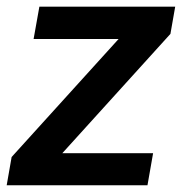

<svg xmlns="http://www.w3.org/2000/svg" viewBox="-32 -548 545 568"><path d="M472.2 -447.8 486.3 -528.3H84.5L67.4 -432.6H318.8L2.4 -83.5L-12.2 0H404.3L420.9 -94.7H152.3Z"/></svg>

Font: Roboto Medium
Style: Italic
Weight: 500
Italic angle: -12°
Designer: Google
Version: Version 2.137; 2017